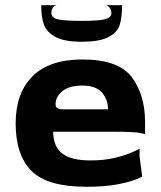

<svg xmlns="http://www.w3.org/2000/svg" viewBox="-20 -706 616 736"><path d="M536 -238V-191Q536 -193 513 -197Q490 -201 416 -201H184Q184 -145 218 -118Q252 -91 327 -91Q379 -91 420.5 -101Q462 -111 488.5 -123Q515 -135 515 -136V-106L525 -30Q525 -28 500.5 -18Q476 -8 428.5 1Q381 10 312 10Q161 10 100.5 -51Q40 -112 40 -233Q40 -349 104.5 -413.5Q169 -478 296 -478Q434 -478 485 -410.5Q536 -343 536 -238ZM369 -287H394Q394 -325 370.5 -351.5Q347 -378 296 -378Q245 -378 219 -356.5Q193 -335 193 -307Q193 -296 199.5 -291.5Q206 -287 221 -287ZM448 -686Q448 -640 439 -611Q430 -582 396 -564Q362 -546 293 -546Q224 -546 190.5 -565.5Q157 -585 147.5 -614Q138 -643 138 -686H197Q195 -686 190.5 -683.5Q186 -681 181.5 -674.5Q177 -668 177 -657Q177 -638 201.5 -632Q226 -626 293 -626Q357 -626 382 -632Q407 -638 407 -655Q407 -666 402.5 -673Q398 -680 393.5 -683Q389 -686 387 -686Z"/></svg>

Font: Red Rose Bold
Style: Regular
Weight: 700
Designer: jaikishan Patel
Version: Version 1.000